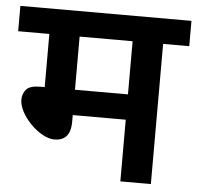

<svg xmlns="http://www.w3.org/2000/svg" viewBox="-48 -671 738 719"><g transform="rotate(5 321.5 -311.0)"><path d="M643.1 -526.9V-622.1H0V-526.9H117.2V-327.1H101.1C75.2 -327.1 57.6 -321.8 48.3 -311.5C39.1 -301.3 34.2 -288.1 34.2 -272.9C34.2 -214.8 114.3 -134.8 169.9 -134.8C207.5 -134.8 231 -154.8 231 -207V-231.9H430.2V0H544.9V-526.9ZM430.2 -327.1H231V-526.9H430.2Z"/></g></svg>

Font: Noto Reveo Sans
Style: Regular
Weight: 600
Designer: Monotype Design Team
Foundry: Monotype Imaging Inc.
Version: Version 2.007